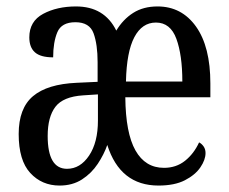

<svg xmlns="http://www.w3.org/2000/svg" viewBox="-20 -566 711 596"><path d="M165 10Q110 10 74 -29Q38 -68 38 -150Q38 -230 82.5 -267.5Q127 -305 218 -309L283 -312V-373Q283 -428 270.5 -462.5Q258 -497 214 -497Q171 -497 158 -466Q145 -435 145 -388Q106 -388 88.5 -403.5Q71 -419 71 -450Q71 -500 114 -523Q157 -546 216 -546Q304 -546 341 -471Q362 -506 393.5 -526Q425 -546 469 -546Q544 -546 588.5 -483.5Q633 -421 633 -307V-264H369Q370 -153 400.5 -99Q431 -45 489 -45Q527 -45 554.5 -67Q582 -89 598 -124Q606 -120 612 -111.5Q618 -103 618 -91Q618 -70 602 -46.5Q586 -23 554 -6.5Q522 10 472 10Q353 10 313 -116Q303 -87 283.5 -57.5Q264 -28 234.5 -9Q205 10 165 10ZM546 -313Q546 -395 527.5 -445.5Q509 -496 464 -496Q421 -496 397 -450.5Q373 -405 371 -313ZM188 -42Q229 -42 256.5 -83Q284 -124 284 -192V-273L238 -270Q176 -266 152 -234.5Q128 -203 128 -144Q128 -42 188 -42Z"/></svg>

Font: Noto Serif ExtraCondensed
Style: Regular
Weight: 400
Width: 2
Designer: Monotype Design Team
Foundry: Monotype Imaging Inc.
Version: Version 2.015